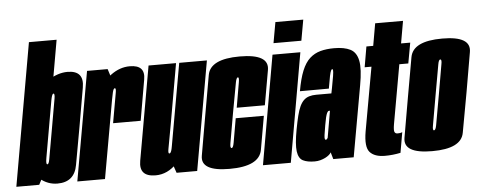

<svg xmlns="http://www.w3.org/2000/svg" viewBox="-94 -916 2649 1054"><g transform="rotate(-5 1230.0 -389.0)"><path d="M-43 0H83L123.5 -78L247.5 -785H95ZM184 2Q277.5 2 293.8 -91Q310 -184 331.5 -301Q351.5 -418 368 -511Q384.5 -604 291 -604Q238 -604 182.8 -567.8Q127.5 -531.5 112 -441L177 -387.5Q187 -445.5 192.5 -468.8Q198 -492 204.5 -492Q212.5 -492 208.2 -465.2Q204 -438.5 179.5 -301.5Q154.5 -160.5 150 -134.2Q145.5 -108 137.5 -108Q130.5 -108 133.2 -131.2Q136 -154.5 147 -216L62 -159.5Q45.5 -69 88.2 -33.5Q131 2 184 2Z M516.5 -301.5H668.5Q693.5 -447.5 707.5 -526.2Q721.5 -605 634.5 -605Q579.5 -605 530 -568.5Q480.5 -532 462.5 -428L520.5 -423Q524.5 -445.5 529.8 -468.8Q535 -492 542.5 -492Q550.5 -492 545.5 -466Q540.5 -440 516.5 -301.5ZM293 0H445.5L538 -520.5L512.5 -600H399Z M840 0H953.5L1059.5 -600H907L814 -76ZM889.5 -600H738L679.5 -268Q662 -169.5 646.8 -82.8Q631.5 4 724.5 4Q791 4 842.8 -51.2Q894.5 -106.5 911 -201.5L837.5 -208Q829 -156.5 823.8 -132.8Q818.5 -109 810 -109Q802 -109 806.8 -134.2Q811.5 -159.5 831.5 -269.5Z M1132.5 4Q1296 4 1312 -84.8Q1328 -173.5 1344.5 -270H1189.5Q1171.5 -167 1166.5 -138Q1161.5 -109 1153 -109Q1143.5 -109 1148.8 -137.8Q1154 -166.5 1177 -299Q1202.5 -437.5 1207.5 -465Q1212.5 -492.5 1221 -492.5Q1228.5 -492.5 1223.8 -465.2Q1219 -438 1200 -327H1355Q1373.5 -431.5 1388.8 -518.8Q1404 -606 1240.5 -606Q1078.5 -606 1063 -520Q1047.5 -434 1024 -299Q1001.5 -167 986.2 -81.5Q971 4 1132.5 4Z M1316 0H1469.5L1574.5 -600H1421ZM1452.5 -777 1432 -662.5H1585.5L1606 -777Z M1601 4Q1617.5 4 1632.2 0Q1647 -4 1659.5 -10.2Q1672 -16.5 1680.5 -23.8Q1689 -31 1692.5 -38L1703.5 0H1816L1885.5 -390Q1902 -480 1892.5 -526.2Q1883 -572.5 1849.8 -589.2Q1816.5 -606 1761 -606Q1718.5 -606 1685.2 -597Q1652 -588 1626.5 -565Q1601 -542 1583.2 -498.8Q1565.5 -455.5 1553.5 -387L1713 -387.5Q1720.5 -433 1725.2 -455.5Q1730 -478 1733.8 -485.2Q1737.5 -492.5 1740.5 -492.5Q1744 -492.5 1744.8 -484.8Q1745.5 -477 1742 -454.2Q1738.5 -431.5 1730 -387.5L1724.5 -360H1641Q1620 -360 1602.8 -355Q1585.5 -350 1572.8 -338Q1560 -326 1550.2 -305.5Q1540.5 -285 1532.8 -253.8Q1525 -222.5 1517 -179.5Q1502 -99 1507.2 -59.8Q1512.5 -20.5 1536.5 -8.2Q1560.5 4 1601 4ZM1672 -109Q1668.5 -109 1666.8 -114.2Q1665 -119.5 1667.2 -136.2Q1669.5 -153 1675.5 -188Q1680 -215 1684 -231Q1688 -247 1691.5 -254.2Q1695 -261.5 1697.8 -263.8Q1700.5 -266 1703.5 -266H1708.5L1683 -119Q1681.5 -116 1679.5 -113.8Q1677.5 -111.5 1675.8 -110.2Q1674 -109 1672 -109Z M1988 7Q2031 7 2074 -2L2093.5 -114Q2084 -109.5 2067.5 -109.5Q2055.5 -109.5 2051 -118.8Q2046.5 -128 2052 -161L2110 -487H2159.5L2180 -600H2129.5L2151 -722.5H1997.5L1976 -600H1938.5L1919 -487H1956.5L1893.5 -135.5Q1879 -51 1905 -22Q1931 7 1988 7Z M2249 4Q2409 4 2424.2 -82Q2439.5 -168 2464 -301Q2486.5 -433 2501.8 -520Q2517 -607 2356.5 -607Q2195.5 -607 2179.8 -520.2Q2164 -433.5 2141 -301Q2118 -168.5 2103 -82.2Q2088 4 2249 4ZM2268.5 -109Q2259.5 -109 2264.5 -135.2Q2269.5 -161.5 2293.5 -301Q2318.5 -440 2323 -466.8Q2327.5 -493.5 2336 -493.5Q2345.5 -493.5 2340.2 -467Q2335 -440.5 2311.5 -301Q2287 -162 2282 -135.5Q2277 -109 2268.5 -109Z"/></g></svg>

Font: Anybody UltraCondensed ExtraBold
Style: Italic
Weight: 800
Width: 1
Italic angle: -10°
Version: Version 1.113;gftools[0.9.25]